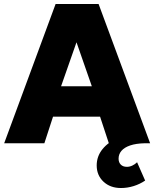

<svg xmlns="http://www.w3.org/2000/svg" viewBox="-20 -720 776 965"><path d="M1 0 259.5 -700H475.5L734.5 0H527L483 -133.5H246.5L203 0ZM287 -286.5H441.5L364.5 -507.5ZM588 225Q534 225 500 193Q466 161 466 111.5Q466 65.5 495.2 29.5Q524.5 -6.5 576.2 -28.8Q628 -51 696.5 -55L707.5 0Q663.5 1 634.2 11Q605 21 590.5 38Q576 55 576 77.5Q576 96 587 107.2Q598 118.5 618 118.5Q631.5 118.5 645 112.2Q658.5 106 669 95.5L709.5 187.5Q683 205.5 651.8 215.2Q620.5 225 588 225Z"/></svg>

Font: Geologica Roman ExtraBold
Style: Regular
Weight: 800
Designer: Sindre Bremnes, Frode Helland
Foundry: Monokrom Skriftforlag AS
Version: Version 1.010;gftools[0.9.28]